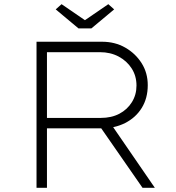

<svg xmlns="http://www.w3.org/2000/svg" viewBox="-20 -900 844 920"><path d="M155 0V-700H469Q531 -700 580 -672Q629 -644 658.5 -597.5Q688 -551 688 -492Q688 -429 659 -382.5Q630 -336 579.5 -310.5Q529 -285 465 -285H205V0ZM663 0 454 -301 498 -326 722 0ZM205 -335H463Q514 -335 552 -355Q590 -375 612 -410.5Q634 -446 634 -490Q634 -536 611 -572Q588 -608 548.5 -629Q509 -650 459 -650H205ZM356 -764 247 -855 275 -880 402 -793H372L499 -880L527 -855L418 -764Z"/></svg>

Font: Lexend Giga ExtraLight
Style: Regular
Weight: 250
Version: Version 1.007